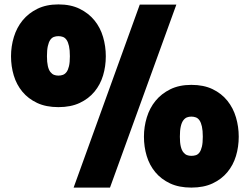

<svg xmlns="http://www.w3.org/2000/svg" viewBox="-20 -841 1133 871"><path d="M1063 -221Q1063 -175 1050.5 -133.5Q1038 -92 1011.5 -60Q985 -28 944.5 -9Q904 10 848 10Q792 10 751.5 -9Q711 -28 684.5 -60Q658 -92 645.5 -133.5Q633 -175 633 -221Q633 -266 646 -308.5Q659 -351 685.5 -383.5Q712 -416 752.5 -436Q793 -456 848 -456Q904 -456 944.5 -436.5Q985 -417 1011.5 -384Q1038 -351 1050.5 -308.5Q1063 -266 1063 -221ZM780 -820 479 10H314L614 -820ZM460 -586Q460 -540 447.5 -498.5Q435 -457 408.5 -425Q382 -393 341.5 -374Q301 -355 245 -355Q189 -355 148.5 -374Q108 -393 81.5 -425Q55 -457 42.5 -498.5Q30 -540 30 -586Q30 -631 43 -673.5Q56 -716 82.5 -748.5Q109 -781 149.5 -801Q190 -821 245 -821Q301 -821 341.5 -801Q382 -781 408.5 -748.5Q435 -716 447.5 -673.5Q460 -631 460 -586ZM900 -221Q900 -249 896 -267Q892 -285 885 -295Q878 -305 868.5 -308.5Q859 -312 848 -312Q837 -312 828 -308.5Q819 -305 811.5 -295Q804 -285 800 -267Q796 -249 796 -221Q796 -194 800 -177Q804 -160 811.5 -150.5Q819 -141 828 -137.5Q837 -134 848 -134Q859 -134 868.5 -137Q878 -140 885 -149.5Q892 -159 896 -176Q900 -193 900 -221ZM297 -586Q297 -614 293 -632Q289 -650 282 -660Q275 -670 265.5 -673.5Q256 -677 245 -677Q234 -677 224.5 -673.5Q215 -670 208 -660Q201 -650 197 -632Q193 -614 193 -586Q193 -559 197 -541.5Q201 -524 208.5 -514.5Q216 -505 225 -501.5Q234 -498 245 -498Q256 -498 265.5 -501.5Q275 -505 282 -514.5Q289 -524 293 -541Q297 -558 297 -586Z"/></svg>

Font: TypoPRO Sinkin Sans
Style: 900 X Black
Weight: 950
Designer: Keith Bates
Foundry: K-Type
Version: Sinkin Sans (version 1.0)  by Keith Bates   •   © 2014   www